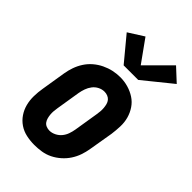

<svg xmlns="http://www.w3.org/2000/svg" viewBox="-234 -871 969 969"><g transform="rotate(45 250.0 -387.0)"><path d="M205 8Q176 8 148 2Q120 -4 97 -19.5Q74 -35 58.5 -58Q43 -81 36 -108Q29 -135 29.5 -164.5Q30 -194 35 -223L56 -353Q60 -378 68.5 -402.5Q77 -427 91.5 -449.5Q106 -472 126.5 -489.5Q147 -507 171 -518.5Q195 -530 220 -535.5Q245 -541 271 -541Q300 -541 327.5 -533Q355 -525 378 -510Q401 -495 416.5 -472Q432 -449 439.5 -422Q447 -395 446 -365.5Q445 -336 441 -307L419 -177Q415 -152 406.5 -127.5Q398 -103 383.5 -81Q369 -59 348.5 -41Q328 -23 304.5 -11.5Q281 0 255.5 4Q230 8 205 8ZM208 -97Q225 -97 242 -105.5Q259 -114 270.5 -128Q282 -142 288 -159Q294 -176 297 -194L318 -324Q320 -336 321 -348Q322 -360 321 -372Q320 -384 317 -395.5Q314 -407 307 -415.5Q300 -424 289 -428.5Q278 -433 266 -433Q248 -433 231.5 -424.5Q215 -416 204 -401.5Q193 -387 187 -370Q181 -353 178 -336L157 -206Q155 -194 154 -182Q153 -170 154 -158.5Q155 -147 158 -135.5Q161 -124 167.5 -115Q174 -106 185 -101.5Q196 -97 208 -97ZM240 -595 133 -724 215 -776 301 -656 427 -782 496 -718 344 -595Z"/></g></svg>

Font: Iosevka Slab Extrabold Oblique
Style: Regular
Weight: 800
Italic angle: -9°
Monospace: yes
Designer: Belleve Invis
Foundry: Belleve Invis
Version: Version 11.1.1; ttfautohint (v1.8.3)